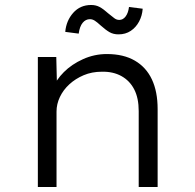

<svg xmlns="http://www.w3.org/2000/svg" viewBox="-20 -751 784 771"><path d="M132 0V-522H206L209 -397L191 -394Q205 -430 236.5 -461.5Q268 -493 313.5 -513.5Q359 -534 409 -534Q476 -534 521.5 -507.5Q567 -481 590 -432Q613 -383 613 -313V0H537V-305Q537 -357 519 -392Q501 -427 467.5 -445.5Q434 -464 389 -463Q349 -463 316 -449Q283 -435 258.5 -412.5Q234 -390 220.5 -361.5Q207 -333 207 -303V0H170Q160 0 150.5 0Q141 0 132 0ZM456 -613Q435 -613 419.5 -622Q404 -631 384 -649Q370 -662 360.5 -668Q351 -674 341 -674Q324 -674 312 -659.5Q300 -645 296 -616L242 -623Q246 -668 274 -699.5Q302 -731 346 -731Q365 -731 380 -723Q395 -715 415 -697Q430 -685 439 -678Q448 -671 459 -671Q474 -671 484.5 -685Q495 -699 498 -723L553 -716Q551 -688 538.5 -664.5Q526 -641 505 -627Q484 -613 456 -613Z"/></svg>

Font: Lexend Exa Light
Style: Regular
Weight: 300
Designer: Bonnie Shaver-Troup, Thomas Jockin
Foundry: Lexend
Version: Version 1.007